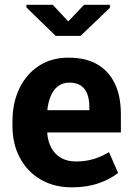

<svg xmlns="http://www.w3.org/2000/svg" viewBox="-20 -782 566 812"><path d="M283.7 10.3Q208 10.3 151.4 -23.2Q94.7 -56.6 63.7 -115.2Q32.7 -173.8 32.7 -249V-268.6Q32.7 -347.2 62 -408Q91.3 -468.8 144.3 -503.4Q197.3 -538.1 269 -538.1Q270 -538.1 271 -538.1Q342.8 -538.1 391.6 -509.8Q440.4 -481.4 465.8 -428.2Q491.2 -375 491.2 -299.3V-221.7H180.7L179.7 -218.8Q182.6 -184.1 197 -157Q211.4 -129.9 237.8 -114.5Q264.2 -99.1 301.8 -99.1Q340.8 -99.1 374.8 -109.1Q408.7 -119.1 440.9 -138.7L479.5 -50.8Q446.8 -24.4 397.2 -7.1Q347.7 10.3 283.7 10.3ZM181.6 -315.9H357.9V-328.6Q357.9 -360.8 349.4 -384Q340.8 -407.2 322 -419.9Q303.2 -432.6 273.4 -432.6Q245.1 -432.6 225.6 -417.7Q206.1 -402.8 195.1 -377Q184.1 -351.1 180.2 -318.4ZM444.8 -761.7V-749L320.8 -630.4H215.3L91.8 -750.5V-761.7H203.1L268.6 -691.4L335.4 -761.7Z"/></svg>

Font: Robotiche
Style: Bold
Weight: 700
Designer: Google
Version: Version 2.001